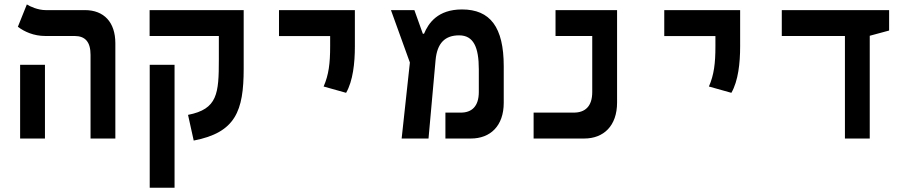

<svg xmlns="http://www.w3.org/2000/svg" viewBox="-20 -632 4142 876"><path d="M393.1 0H506.3V-434.6C506.3 -530.3 454.6 -585.9 367.2 -585.9H188C153.8 -585.9 117.2 -602.1 102.5 -611.8L61.5 -509.8C91.3 -487.3 134.3 -467.8 186.5 -467.8H320.3C369.1 -467.8 393.1 -440.4 393.1 -381.8ZM71.8 0H185.1V-336.4H71.8Z M1091.8 -585.9H662.6V-467.8H978.5V-360.8C978.5 -204.6 972.7 -134.3 837.9 -107.9L863.8 9.3C1054.7 -27.3 1091.8 -125.5 1091.8 -318.4ZM776.4 224.6V-336.4H663.1V224.6Z M1559.1 -208.5C1590.3 -262.7 1599.1 -344.2 1599.1 -419.9V-585.9H1252.9V-467.3H1486.3V-419.9C1486.3 -344.2 1480 -290.5 1456.5 -237.3Z M1812.5 0H1935.1L1967.3 -357.9C1974.6 -436 2010.7 -470.7 2074.7 -470.7C2140.6 -470.7 2164.6 -416.5 2164.6 -315.4V-212.4C2164.6 -145.5 2131.3 -118.2 2082.5 -118.2H2012.2V0H2128.4C2217.3 0 2278.3 -57.6 2278.3 -163.1V-330.1C2278.3 -508.3 2216.3 -588.9 2087.9 -588.9C1976.6 -588.9 1934.6 -525.9 1914.6 -478H1909.2L1870.6 -585.9H1763.7L1850.1 -346.7Z M2414.6 0H2645.5C2733.9 0 2795.4 -57.6 2795.4 -164.1V-585.9H2514.6V-467.8H2682.1V-211.9C2682.1 -145.5 2648.4 -118.2 2597.7 -118.2H2414.6Z M3316.9 -208.5C3348.1 -262.7 3356.9 -344.2 3356.9 -419.9V-585.9H3010.7V-467.3H3244.1V-419.9C3244.1 -344.2 3237.8 -290.5 3214.4 -237.3Z M3835 0H3948.2V-468.8L4036.6 -492.7V-585.9H3546.9V-467.8H3835Z"/></svg>

Font: Cascadia Code PL SemiBold
Style: Regular
Weight: 600
Monospace: yes
Designer: Aaron Bell
Foundry: Saja Typeworks
Version: Version 2404.023